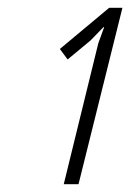

<svg xmlns="http://www.w3.org/2000/svg" viewBox="-20 -830 335 494"><path d="M182 -356H144L233 -719L248 -760H246L213 -726L154 -677L134 -704L261 -810H295Z"/></svg>

Font: TypoPRO Sinkin Sans
Style: 200 X Light Italic
Weight: 200
Italic angle: -112°
Designer: Keith Bates
Foundry: K-Type
Version: Sinkin Sans (version 1.0)  by Keith Bates   •   © 2014   www